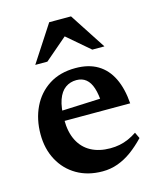

<svg xmlns="http://www.w3.org/2000/svg" viewBox="-106 -755 694 842"><g transform="rotate(-15 241.0 -334.0)"><path d="M256.5 -456.5Q316 -456.5 357 -432Q398 -407.5 421 -360.2Q444 -313 449 -245H122.5L123 -290L380 -301L328.5 -276Q326.5 -319 317.2 -347.5Q308 -376 290.5 -390.2Q273 -404.5 247 -404.5Q218.5 -404.5 196.8 -389Q175 -373.5 163 -339.8Q151 -306 151 -250Q151 -194 170.8 -155.2Q190.5 -116.5 227.2 -96.8Q264 -77 314.5 -77Q337 -77 357.2 -81Q377.5 -85 397 -93.5Q416.5 -102 436 -115L449 -87.5Q419.5 -56.5 389 -34.2Q358.5 -12 325.5 0Q292.5 12 256 12Q189.5 12 139.5 -17Q89.5 -46 61.8 -97.5Q34 -149 34 -215.5Q34 -283 60.2 -337.8Q86.5 -392.5 136.2 -424.5Q186 -456.5 256.5 -456.5ZM90.5 -515.5 198 -680.5H297L404.5 -515.5H349.5L230 -618H265L145.5 -515.5Z"/></g></svg>

Font: Newsreader 16pt 16pt SemiBold
Style: Regular
Weight: 600
Version: Version 1.003